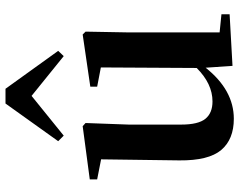

<svg xmlns="http://www.w3.org/2000/svg" viewBox="-108 -764 887 712"><g transform="rotate(-90 336.0 -407.5)"><path d="M336.9 -734.4 189.5 -615.2 168.9 -635.7 308.6 -831.1H363.3L503.9 -635.7L484.4 -615.2ZM572.3 -37.1 639.6 -30.3V0L448.2 10.7L441.4 -88.9Q358.4 15.6 252 15.6Q175.8 15.6 136.2 -31.2Q96.7 -78.1 97.7 -186.5L101.6 -476.6L27.3 -491.2V-518.6L224.6 -544.9L236.3 -534.2L230.5 -374V-179.7Q230.5 -116.2 252 -89.8Q273.4 -63.5 316.4 -63.5Q381.8 -63.5 440.4 -122.1L442.4 -477.5L371.1 -491.2V-516.6L564.5 -544.9L575.2 -534.2L572.3 -374Z"/></g></svg>

Font: GenRyuMin TW TTF Bold
Style: Regular
Weight: 700
Version: Version 1.300